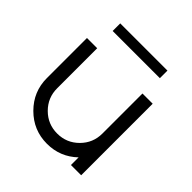

<svg xmlns="http://www.w3.org/2000/svg" viewBox="-182 -806 952 952"><g transform="rotate(45 294.0 -329.5)"><path d="M124 -616.2V-669.4H455.1V-616.2ZM58.6 -220.7V-501.5H130.4V-220.7Q130.4 -154.8 176.8 -108.4Q223.1 -62 289.1 -62Q355 -62 401.4 -108.4Q447.8 -154.8 447.8 -220.7V-501.5H519.5V0H447.8V-53.7Q381.3 9.8 289.1 9.8Q193.8 9.8 126.2 -57.9Q58.6 -125.5 58.6 -220.7Z"/></g></svg>

Font: Basically A Sans Serif
Style: Regular
Weight: 400
Designer: Hyung-Suk Kim
Foundry: Mental Design
Version: 1.000